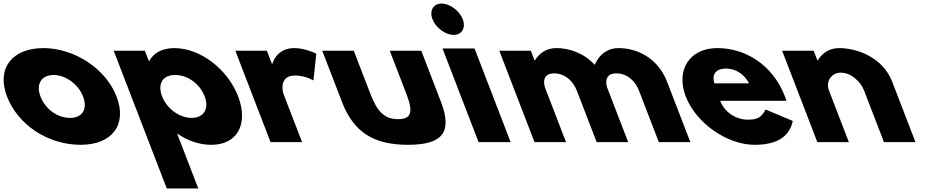

<svg xmlns="http://www.w3.org/2000/svg" viewBox="-115 -798 5210 1078"><path d="M-75.6 -256C-14.8 -98 152.8 15 337.8 15C514.8 15 600.2 -98 539.4 -256C477.7 -416 298.6 -528 128.6 -528C-44.4 -528 -137.3 -416 -75.6 -256ZM112.4 -256C85 -327 118.8 -377 185.8 -377C251.8 -377 324 -327 351.4 -256C378.3 -186 347.6 -136 278.6 -136C206.6 -136 139.3 -186 112.4 -256Z M1222 -257C1164.2 -407 1012.6 -528 862.6 -528C792.6 -528 744.5 -497 722.7 -455H720.7L698.4 -513H523.4L821.2 260H998.2L879.1 -49C936.9 -8 1002.8 15 1071.8 15C1221.8 15 1279.8 -107 1222 -257ZM1034 -257C1061.3 -186 1027.6 -136 960.6 -136C894.6 -136 822.3 -186 795 -257C768 -327 798.8 -377 867.8 -377C939.8 -377 1007 -327 1034 -257Z M1404 0H1581L1477 -270C1472 -283 1449.9 -374 1541.9 -374C1600.9 -374 1644.7 -346 1644.7 -346L1660.9 -496C1660.9 -496 1602.6 -528 1536.6 -528C1435.6 -528 1413.9 -439 1413.9 -439H1411.9L1383.4 -513H1206.4Z M1871.4 -513H1694.4L1804.9 -226C1871.2 -54 1983.8 15 2175.8 15C2367.8 15 2427.2 -54 2360.9 -226L2250.4 -513H2073.4L2167.4 -269C2206.3 -168 2194.3 -129 2120.3 -129C2046.3 -129 2004.3 -168 1965.4 -269Z M2572 0H2752L2549.4 -526H2369.4ZM2313.2 -690C2331.7 -642 2386.1 -602 2432.1 -602C2478.1 -602 2501.7 -642 2483.2 -690C2464.7 -738 2410.3 -778 2364.3 -778C2318.3 -778 2294.7 -738 2313.2 -690Z M2886 0H3063L2947.4 -300C2931.6 -341 2937.3 -386 2996.3 -386C3059.3 -386 3103.6 -341 3123.3 -290L3235 0H3412L3294.1 -306C3281.1 -345 3289.3 -386 3345.3 -386C3408.3 -386 3452.6 -341 3472.3 -290L3584 0H3761L3630.8 -338C3575.7 -481 3451.6 -528 3357.6 -528C3301.6 -528 3252.8 -499 3223.8 -434C3161.2 -503 3076.6 -528 3008.6 -528C2952.6 -528 2912.8 -499 2888.2 -459H2886.2L2865.4 -513H2688.4Z M4300.6 -232C4299.3 -238 4295.1 -249 4292.4 -256C4223 -436 4068.6 -528 3912.6 -528C3757.6 -528 3677.6 -406 3735.4 -256C3792.8 -107 3966.8 15 4121.8 15C4235.8 15 4315.5 -22 4336.2 -119L4183.5 -183C4158.2 -137 4137.5 -126 4080.5 -126C4035.5 -126 3959.1 -153 3928.6 -232ZM3895.9 -330C3880.8 -377 3900.9 -413 3961.9 -413C4013.9 -413 4062.1 -384 4090.9 -330Z M4474 0H4651L4539.3 -290C4519.6 -341 4552.8 -390 4605.8 -390C4662.8 -390 4716.6 -341 4736.3 -290L4848 0H5025L4894.8 -338C4839.7 -481 4690.6 -528 4596.6 -528C4540.6 -528 4500.8 -499 4476.2 -459H4474.2L4453.4 -513H4276.4Z"/></svg>

Font: Hussar
Style: BdOpOblFour
Weight: 700
Foundry: Cannot Into Space Fonts
Version: Version 2.00